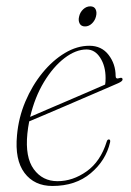

<svg xmlns="http://www.w3.org/2000/svg" viewBox="-20 -594 424 621"><path d="M336 -133.5Q322.5 -75 273.5 -33.8Q224.5 7.5 149.5 7.5Q91 7.5 59.2 -34.8Q27.5 -77 35 -156.5Q40 -213.5 62 -265.5Q84 -317.5 117.2 -358.2Q150.5 -399 189.8 -422.5Q229 -446 269 -446Q308.5 -446 331.2 -416.5Q354 -387 354 -348Q354 -337 366.5 -341.5Q376 -344.5 376.5 -337.5Q377 -331.5 362.5 -325Q351 -320 323.8 -308.2Q296.5 -296.5 261 -281.2Q225.5 -266 189 -250.2Q152.5 -234.5 121.8 -221.5Q91 -208.5 74.5 -201.5Q70.5 -181.5 68.5 -161.5Q61 -85.5 89.2 -46.8Q117.5 -8 166 -8Q215.5 -8 260.2 -39.8Q305 -71.5 325 -135.5Q327 -143 332 -143Q338 -143 336 -133.5ZM260 -434Q225 -434 188.5 -406Q152 -378 122.2 -328.8Q92.5 -279.5 77.5 -216Q97 -224.5 129.5 -238.5Q162 -252.5 198.5 -268Q235 -283.5 267.8 -297.8Q300.5 -312 320 -320.5Q321.5 -327.5 321.5 -341.5Q321.5 -380.5 304.2 -407.2Q287 -434 260 -434ZM255 -508.5Q242.5 -508.5 237.5 -518.2Q232.5 -528 236 -541Q239 -554.5 249.2 -564Q259.5 -573.5 272 -573.5Q284.5 -573.5 289.2 -564Q294 -554.5 290.5 -541Q287.5 -528 277.5 -518.2Q267.5 -508.5 255 -508.5Z"/></svg>

Font: Fraunces 72pt Thin
Style: Italic
Weight: 100
Italic angle: -16°
Version: Version 1.000;[b76b70a41]